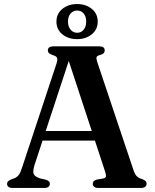

<svg xmlns="http://www.w3.org/2000/svg" viewBox="-20 -929 764 949"><path d="M173.5 -281.5H470L473 -234H169.5ZM226.5 -20.5Q226.5 -11.5 219.8 -5.8Q213 0 198.5 0H43Q28.5 0 21.8 -5.5Q15 -11 15 -20.5Q15 -27 19 -31.8Q23 -36.5 34 -41.5L51.5 -48Q66.5 -55 74.2 -66.2Q82 -77.5 91 -106.5L259 -614Q265.5 -634 262.2 -642.8Q259 -651.5 241 -656.5Q227.5 -661 222 -666.5Q216.5 -672 216.5 -680Q216.5 -689.5 223.5 -694.8Q230.5 -700 244.5 -700H470Q484.5 -700 491 -694.8Q497.5 -689.5 497.5 -680Q497.5 -671.5 492.2 -666Q487 -660.5 474 -657Q460 -653.5 457.5 -646.8Q455 -640 460 -624.5L638 -93.5Q645 -71 654.2 -60Q663.5 -49 680.5 -44.5Q694.5 -39.5 699.5 -34.2Q704.5 -29 704.5 -20.5Q704.5 -11.5 697.5 -5.8Q690.5 0 676 0H466.5Q452.5 0 445.5 -5.8Q438.5 -11.5 438.5 -20.5Q438.5 -28.5 443.5 -33.5Q448.5 -38.5 459 -41.5L491 -47Q504 -50.5 504 -59.2Q504 -68 497.5 -87L313.5 -647L329 -655.5L150.5 -113Q144.5 -93.5 144.5 -81.2Q144.5 -69 152.2 -61.2Q160 -53.5 176.5 -47.5L206 -41Q216.5 -37.5 221.5 -33Q226.5 -28.5 226.5 -20.5ZM361 -735.5Q318 -735.5 288.5 -759.2Q259 -783 259 -822.5Q259 -861.5 288.5 -885.2Q318 -909 361 -909Q404.5 -909 433.8 -885Q463 -861 463 -822.5Q463 -783.5 433.8 -759.5Q404.5 -735.5 361 -735.5ZM361.5 -877Q342 -877 329 -862.2Q316 -847.5 316 -822.5Q316 -797.5 329 -782.2Q342 -767 361.5 -767Q381 -767 393.5 -782.2Q406 -797.5 406 -822.5Q406 -847.5 393.5 -862.2Q381 -877 361.5 -877Z"/></svg>

Font: Fraunces Medium
Style: Regular
Weight: 500
Version: Version 1.000;[b76b70a41]